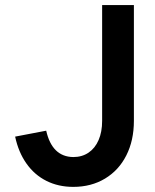

<svg xmlns="http://www.w3.org/2000/svg" viewBox="-20 -727 616 761"><path d="M40 -185.5 163.1 -209Q186.5 -105.5 270.5 -104.5Q305.2 -104.5 331.1 -122.1Q356.9 -139.6 370.8 -171.9Q384.8 -204.1 384.8 -248V-707H510.7V-248Q510.7 -170.4 480.7 -111.1Q450.7 -51.8 396 -19Q341.3 13.7 270.5 13.7Q211.4 13.7 164.1 -10Q116.7 -33.7 85 -78.6Q53.2 -123.5 40 -185.5Z"/></svg>

Font: Wanted Sans SemiBold
Style: Regular
Weight: 600
Designer: Original Design by Kil Hyung-jin and Kang Hanbin, Wanted Lab, Inc; Hangeul from Source Han Sans by Jang Soo-young and Ka
Foundry: Wanted Lab, Inc.
Version: Version 1.003